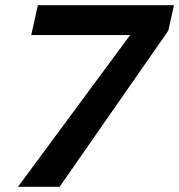

<svg xmlns="http://www.w3.org/2000/svg" viewBox="-20 -720 691 740"><path d="M49.3 0 481.5 -584.8H100.4L125.9 -700H650.6L628.6 -601.8L209.8 0Z"/></svg>

Font: Red Hat Display
Style: Italic
Weight: 300
Italic angle: -12°
Designer: Pentagram, MCKL
Foundry: Pentagram, MCKL
Version: Version 1.023